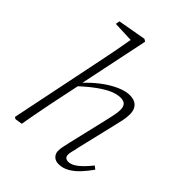

<svg xmlns="http://www.w3.org/2000/svg" viewBox="-217 -852 973 973"><g transform="rotate(45 269.5 -365.5)"><path d="M64 6 54 0 157 -502Q168 -554 177.5 -605Q187 -656 196 -708L208 -690L82 -695L86 -717L238 -744L251 -736L172 -357V-348L143 -210Q136 -176 129 -140.5Q122 -105 115.5 -70Q109 -35 103 0ZM379 13Q357 13 343.5 0Q330 -13 330 -33Q330 -52 334 -67.5Q338 -83 343 -108L391 -312Q397 -338 402 -361.5Q407 -385 407 -403Q407 -426 396.5 -437Q386 -448 364 -448Q339 -448 309.5 -435.5Q280 -423 242 -395.5Q204 -368 155 -322V-353H163Q201 -395 241 -425.5Q281 -456 319.5 -473Q358 -490 388 -490Q422 -490 439.5 -472Q457 -454 457 -422Q457 -399 452 -375.5Q447 -352 440 -323L391 -117Q388 -99 383.5 -83Q379 -67 379 -55Q379 -43 386 -36.5Q393 -30 406 -30Q429 -30 456 -51.5Q483 -73 514 -112L531 -99Q510 -69 486.5 -43.5Q463 -18 436 -2.5Q409 13 379 13Z"/></g></svg>

Font: Source Serif 4 18pt Light
Style: Italic
Weight: 300
Italic angle: -12°
Designer: Frank Grießhammer
Foundry: Adobe Systems Incorporated
Version: Version 4.004;hotconv 1.0.116;makeotfexe 2.5.65601